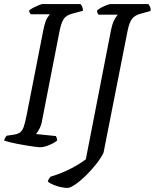

<svg xmlns="http://www.w3.org/2000/svg" viewBox="-29 -724 761 944"><path d="M167 0Q160 0 142.5 -2.5Q125 -5 102.5 -8.5Q80 -12 57 -16.5Q34 -21 16.5 -25.5Q-1 -30 -9 -33Q-7 -41 -3 -47.5Q1 -54 5 -57L34 -61Q57 -64 69 -72.5Q81 -81 88 -101.5Q95 -122 102 -158L184 -576Q193 -620 203.5 -636Q214 -652 216 -654H122Q120 -657 117.5 -661Q115 -665 114 -672Q121 -679 134.5 -686Q148 -693 161.5 -698.5Q175 -704 180 -704H367Q371 -700 375 -691Q379 -682 379 -671L330 -658Q297 -650 284.5 -631Q272 -612 264 -572L178 -132Q174 -108 164.5 -90.5Q155 -73 148 -65L246 -55Q248 -52 250 -45Q252 -38 252 -33Q236 -20 211 -10Q186 0 167 0ZM302 200Q289 200 270 196Q251 192 233.5 184.5Q216 177 206 169Q208 161 212 154.5Q216 148 219 145Q275 128 320 104.5Q365 81 393 59L516 -572Q524 -612 535 -630Q546 -648 550 -652H455Q453 -655 450.5 -660.5Q448 -666 448 -672Q456 -680 469.5 -687Q483 -694 496 -699Q509 -704 514 -704H701Q704 -700 708.5 -691Q713 -682 711 -670L664 -657Q633 -649 619.5 -630.5Q606 -612 598 -571L480 27Q468 52 444.5 82Q421 112 393.5 139Q366 166 341 183Q316 200 302 200Z"/></svg>

Font: Texturina Medium 12pt
Style: Italic
Weight: 400
Italic angle: -11°
Version: Version 1.002